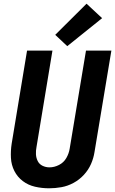

<svg xmlns="http://www.w3.org/2000/svg" viewBox="-20 -1008 621 1036"><path d="M245 8Q278 8 311.5 2Q345 -4 376.5 -21Q408 -38 432.5 -64.5Q457 -91 471 -123Q485 -155 490 -188L581 -735H444L356 -206Q352 -180 338 -155.5Q324 -131 298.5 -118Q273 -105 247 -105Q227 -105 209.5 -113.5Q192 -122 183.5 -139Q175 -156 174 -175.5Q173 -195 177 -215L263 -735H126L43 -233Q37 -194 39 -156Q41 -118 57.5 -85.5Q74 -53 103 -31Q132 -9 169 -0.5Q206 8 245 8ZM343 -759 531 -910 447 -988 278 -820Z"/></svg>

Font: Iosevka Sparkle XBdObl
Style: Regular
Weight: 800
Italic angle: -9°
Designer: Belleve Invis
Foundry: Belleve Invis
Version: Version 4.5.0; ttfautohint (v1.8.3)